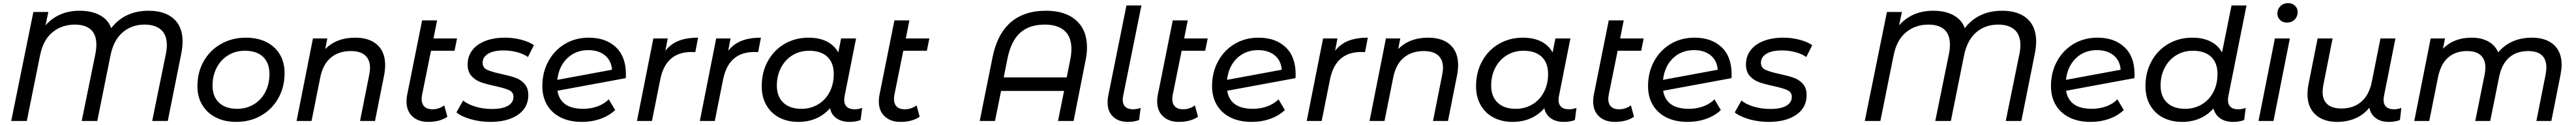

<svg xmlns="http://www.w3.org/2000/svg" viewBox="-20 -777 16521 803"><path d="M1151 -510Q1151 -478 1143 -435L1056 0H956L1044 -432Q1050 -462 1050 -487Q1050 -553 1012.5 -586Q975 -619 907 -619Q825 -619 766.5 -569Q708 -519 688 -418L604 0H504L592 -432Q598 -464 598 -490Q598 -555 562.5 -587Q527 -619 460 -619Q377 -619 317 -570Q257 -521 237 -422L152 0H52L194 -700H290L272 -614Q312 -660 367 -684Q422 -708 491 -708Q569 -708 622 -678.5Q675 -649 693 -596Q780 -708 933 -708Q1036 -708 1093.5 -657Q1151 -606 1151 -510Z M1246 -223Q1246 -312 1286 -383Q1326 -454 1397 -494.5Q1468 -535 1557 -535Q1632 -535 1688 -507Q1744 -479 1774.5 -427.5Q1805 -376 1805 -307Q1805 -218 1765 -146.5Q1725 -75 1654.5 -34.5Q1584 6 1495 6Q1420 6 1364 -22.5Q1308 -51 1277 -103Q1246 -155 1246 -223ZM1708 -302Q1708 -373 1667 -412Q1626 -451 1550 -451Q1491 -451 1444 -422.5Q1397 -394 1370 -343Q1343 -292 1343 -227Q1343 -157 1384.5 -117.5Q1426 -78 1501 -78Q1560 -78 1607.5 -106.5Q1655 -135 1681.5 -186Q1708 -237 1708 -302Z M2450 -359Q2450 -330 2444 -297L2385 0H2289L2348 -297Q2353 -324 2353 -341Q2353 -393 2322 -421Q2291 -449 2230 -449Q2152 -449 2101.5 -406.5Q2051 -364 2034 -280L1978 0H1882L1987 -530H2079L2066 -462Q2138 -535 2258 -535Q2349 -535 2399.5 -489Q2450 -443 2450 -359Z M2687 -169Q2684 -154 2684 -141Q2684 -110 2701.5 -92.5Q2719 -75 2753 -75Q2795 -75 2829 -100L2849 -27Q2801 6 2726 6Q2663 6 2625 -29Q2587 -64 2587 -126Q2587 -148 2591 -167L2687 -646H2783L2760 -530H2911L2895 -451H2744Z M2907 -55 2950 -131Q2981 -106 3030.5 -91.5Q3080 -77 3134 -77Q3202 -77 3237.5 -97.5Q3273 -118 3273 -155Q3273 -185 3244.5 -198Q3216 -211 3156 -224Q3100 -236 3064.5 -248.5Q3029 -261 3004 -288.5Q2979 -316 2979 -363Q2979 -415 3008.5 -454Q3038 -493 3092.5 -514Q3147 -535 3219 -535Q3272 -535 3322 -522Q3372 -509 3404 -487L3366 -411Q3335 -432 3294 -442.5Q3253 -453 3210 -453Q3145 -453 3110 -431.5Q3075 -410 3075 -374Q3075 -342 3104 -328.5Q3133 -315 3194 -302Q3249 -290 3284 -278Q3319 -266 3343.5 -239Q3368 -212 3368 -166Q3368 -85 3301.5 -39.5Q3235 6 3125 6Q3059 6 2999.5 -11Q2940 -28 2907 -55Z M3994 -300Q3994 -284 3993 -275L3555 -194Q3574 -78 3720 -78Q3770 -78 3813 -94Q3856 -110 3884 -139L3925 -70Q3886 -33 3830.5 -13.5Q3775 6 3712 6Q3634 6 3577 -22Q3520 -50 3489 -102Q3458 -154 3458 -224Q3458 -312 3496.5 -383Q3535 -454 3602.5 -494.5Q3670 -535 3756 -535Q3865 -535 3929.5 -474Q3994 -413 3994 -300ZM3554 -264 3905 -329Q3900 -389 3859 -422Q3818 -455 3753 -455Q3672 -455 3618 -403Q3564 -351 3554 -264Z M4457 -535 4439 -442Q4430 -443 4414 -443Q4249 -443 4214 -265L4161 0H4065L4170 -530H4262L4247 -451Q4282 -495 4333 -515Q4384 -535 4457 -535Z M4860 -535 4842 -442Q4833 -443 4817 -443Q4652 -443 4617 -265L4564 0H4468L4573 -530H4665L4650 -451Q4685 -495 4736 -515Q4787 -535 4860 -535Z M5509 -84 5499 -6Q5469 6 5428 6Q5377 6 5344 -17.5Q5311 -41 5303 -82Q5266 -39 5214.5 -16.5Q5163 6 5099 6Q5031 6 4978 -21.5Q4925 -49 4895 -101Q4865 -153 4865 -223Q4865 -313 4904 -384Q4943 -455 5011.5 -495Q5080 -535 5165 -535Q5233 -535 5281.5 -511Q5330 -487 5356 -440L5374 -530H5470L5397 -162Q5394 -147 5394 -136Q5394 -106 5411 -90.5Q5428 -75 5460 -75Q5487 -75 5509 -84ZM5327 -302Q5327 -373 5286 -412Q5245 -451 5169 -451Q5110 -451 5063 -422.5Q5016 -394 4989 -343Q4962 -292 4962 -227Q4962 -157 5003.5 -117.5Q5045 -78 5120 -78Q5179 -78 5226.5 -106.5Q5274 -135 5300.5 -186Q5327 -237 5327 -302Z M5716 -169Q5713 -154 5713 -141Q5713 -110 5730.5 -92.5Q5748 -75 5782 -75Q5824 -75 5858 -100L5878 -27Q5830 6 5755 6Q5692 6 5654 -29Q5616 -64 5616 -126Q5616 -148 5620 -167L5716 -646H5812L5789 -530H5940L5924 -451H5773Z M6951 -472Q6951 -434 6942 -390L6865 0H6765L6804 -193H6400L6361 0H6263L6344 -403Q6403 -708 6689 -708Q6812 -708 6881.5 -646Q6951 -584 6951 -472ZM6821 -280 6844 -396Q6851 -430 6851 -463Q6851 -540 6807 -579.5Q6763 -619 6680 -619Q6581 -619 6522.5 -566.5Q6464 -514 6441 -401L6417 -280Z M7083 -119Q7083 -141 7087 -161L7204 -742H7300L7183 -162Q7180 -149 7180 -136Q7180 -107 7197 -91Q7214 -75 7246 -75Q7272 -75 7295 -84L7285 -6Q7254 6 7214 6Q7153 6 7118 -27.5Q7083 -61 7083 -119Z M7501 -169Q7498 -154 7498 -141Q7498 -110 7515.5 -92.5Q7533 -75 7567 -75Q7609 -75 7643 -100L7663 -27Q7615 6 7540 6Q7477 6 7439 -29Q7401 -64 7401 -126Q7401 -148 7405 -167L7501 -646H7597L7574 -530H7725L7709 -451H7558Z M8289 -300Q8289 -284 8288 -275L7850 -194Q7869 -78 8015 -78Q8065 -78 8108 -94Q8151 -110 8179 -139L8220 -70Q8181 -33 8125.5 -13.5Q8070 6 8007 6Q7929 6 7872 -22Q7815 -50 7784 -102Q7753 -154 7753 -224Q7753 -312 7791.5 -383Q7830 -454 7897.5 -494.5Q7965 -535 8051 -535Q8160 -535 8224.5 -474Q8289 -413 8289 -300ZM7849 -264 8200 -329Q8195 -389 8154 -422Q8113 -455 8048 -455Q7967 -455 7913 -403Q7859 -351 7849 -264Z M8752 -535 8734 -442Q8725 -443 8709 -443Q8544 -443 8509 -265L8456 0H8360L8465 -530H8557L8542 -451Q8577 -495 8628 -515Q8679 -535 8752 -535Z M9331 -359Q9331 -330 9325 -297L9266 0H9170L9229 -297Q9234 -324 9234 -341Q9234 -393 9203 -421Q9172 -449 9111 -449Q9033 -449 8982.5 -406.5Q8932 -364 8915 -280L8859 0H8763L8868 -530H8960L8947 -462Q9019 -535 9139 -535Q9230 -535 9280.5 -489Q9331 -443 9331 -359Z M10090 -84 10080 -6Q10050 6 10009 6Q9958 6 9925 -17.5Q9892 -41 9884 -82Q9847 -39 9795.5 -16.5Q9744 6 9680 6Q9612 6 9559 -21.5Q9506 -49 9476 -101Q9446 -153 9446 -223Q9446 -313 9485 -384Q9524 -455 9592.5 -495Q9661 -535 9746 -535Q9814 -535 9862.5 -511Q9911 -487 9937 -440L9955 -530H10051L9978 -162Q9975 -147 9975 -136Q9975 -106 9992 -90.5Q10009 -75 10041 -75Q10068 -75 10090 -84ZM9908 -302Q9908 -373 9867 -412Q9826 -451 9750 -451Q9691 -451 9644 -422.5Q9597 -394 9570 -343Q9543 -292 9543 -227Q9543 -157 9584.5 -117.5Q9626 -78 9701 -78Q9760 -78 9807.5 -106.5Q9855 -135 9881.5 -186Q9908 -237 9908 -302Z M10297 -169Q10294 -154 10294 -141Q10294 -110 10311.5 -92.5Q10329 -75 10363 -75Q10405 -75 10439 -100L10459 -27Q10411 6 10336 6Q10273 6 10235 -29Q10197 -64 10197 -126Q10197 -148 10201 -167L10297 -646H10393L10370 -530H10521L10505 -451H10354Z M11085 -300Q11085 -284 11084 -275L10646 -194Q10665 -78 10811 -78Q10861 -78 10904 -94Q10947 -110 10975 -139L11016 -70Q10977 -33 10921.5 -13.5Q10866 6 10803 6Q10725 6 10668 -22Q10611 -50 10580 -102Q10549 -154 10549 -224Q10549 -312 10587.5 -383Q10626 -454 10693.5 -494.5Q10761 -535 10847 -535Q10956 -535 11020.5 -474Q11085 -413 11085 -300ZM10645 -264 10996 -329Q10991 -389 10950 -422Q10909 -455 10844 -455Q10763 -455 10709 -403Q10655 -351 10645 -264Z M11105 -55 11148 -131Q11179 -106 11228.5 -91.5Q11278 -77 11332 -77Q11400 -77 11435.5 -97.5Q11471 -118 11471 -155Q11471 -185 11442.5 -198Q11414 -211 11354 -224Q11298 -236 11262.5 -248.5Q11227 -261 11202 -288.5Q11177 -316 11177 -363Q11177 -415 11206.5 -454Q11236 -493 11290.5 -514Q11345 -535 11417 -535Q11470 -535 11520 -522Q11570 -509 11602 -487L11564 -411Q11533 -432 11492 -442.5Q11451 -453 11408 -453Q11343 -453 11308 -431.5Q11273 -410 11273 -374Q11273 -342 11302 -328.5Q11331 -315 11392 -302Q11447 -290 11482 -278Q11517 -266 11541.5 -239Q11566 -212 11566 -166Q11566 -85 11499.5 -39.5Q11433 6 11323 6Q11257 6 11197.5 -11Q11138 -28 11105 -55Z M13038 -510Q13038 -478 13030 -435L12943 0H12843L12931 -432Q12937 -462 12937 -487Q12937 -553 12899.5 -586Q12862 -619 12794 -619Q12712 -619 12653.5 -569Q12595 -519 12575 -418L12491 0H12391L12479 -432Q12485 -464 12485 -490Q12485 -555 12449.5 -587Q12414 -619 12347 -619Q12264 -619 12204 -570Q12144 -521 12124 -422L12039 0H11939L12081 -700H12177L12159 -614Q12199 -660 12254 -684Q12309 -708 12378 -708Q12456 -708 12509 -678.5Q12562 -649 12580 -596Q12667 -708 12820 -708Q12923 -708 12980.5 -657Q13038 -606 13038 -510Z M13669 -300Q13669 -284 13668 -275L13230 -194Q13249 -78 13395 -78Q13445 -78 13488 -94Q13531 -110 13559 -139L13600 -70Q13561 -33 13505.5 -13.5Q13450 6 13387 6Q13309 6 13252 -22Q13195 -50 13164 -102Q13133 -154 13133 -224Q13133 -312 13171.5 -383Q13210 -454 13277.5 -494.5Q13345 -535 13431 -535Q13540 -535 13604.5 -474Q13669 -413 13669 -300ZM13229 -264 13580 -329Q13575 -389 13534 -422Q13493 -455 13428 -455Q13347 -455 13293 -403Q13239 -351 13229 -264Z M14268 -135Q14268 -106 14284.5 -90.5Q14301 -75 14333 -75Q14360 -75 14382 -84L14372 -6Q14342 6 14301 6Q14251 6 14218.5 -16.5Q14186 -39 14175 -80Q14098 6 13973 6Q13905 6 13852 -21.5Q13799 -49 13769 -101Q13739 -153 13739 -223Q13739 -313 13778 -384Q13817 -455 13885.5 -495Q13954 -535 14039 -535Q14107 -535 14155.5 -511Q14204 -487 14230 -440L14291 -742H14387L14271 -162Q14268 -147 14268 -135ZM14201 -302Q14201 -373 14160 -412Q14119 -451 14043 -451Q13984 -451 13937 -422.5Q13890 -394 13863 -343Q13836 -292 13836 -227Q13836 -157 13877.5 -117.5Q13919 -78 13994 -78Q14053 -78 14100.5 -106.5Q14148 -135 14174.5 -186Q14201 -237 14201 -302Z M14569 -530H14665L14560 0H14464ZM14585 -690Q14585 -718 14604.5 -737.5Q14624 -757 14654 -757Q14680 -757 14697.5 -740.5Q14715 -724 14715 -701Q14715 -670 14695.5 -651Q14676 -632 14645 -632Q14619 -632 14602 -649Q14585 -666 14585 -690Z M15380 -84 15371 -6Q15340 6 15300 6Q15248 6 15215.5 -18.5Q15183 -43 15175 -85Q15137 -39 15084.5 -16.5Q15032 6 14968 6Q14880 6 14829 -41Q14778 -88 14778 -172Q14778 -200 14784 -233L14843 -530H14939L14880 -232Q14875 -205 14875 -187Q14875 -135 14905.5 -107.5Q14936 -80 14996 -80Q15072 -80 15122.5 -123Q15173 -166 15190 -249L15246 -530H15342L15269 -162Q15266 -147 15266 -136Q15266 -106 15283 -90.5Q15300 -75 15332 -75Q15358 -75 15380 -84Z M16408 -360Q16408 -337 16401 -297L16342 0H16246L16305 -297Q16310 -325 16310 -343Q16310 -395 16281 -422Q16252 -449 16193 -449Q16119 -449 16071.5 -407.5Q16024 -366 16007 -283L15950 0H15854L15914 -297Q15919 -324 15919 -342Q15919 -394 15889.5 -421.5Q15860 -449 15801 -449Q15727 -449 15679.5 -407Q15632 -365 15615 -280L15559 0H15463L15568 -530H15660L15647 -464Q15717 -535 15831 -535Q15893 -535 15937 -511Q15981 -487 16001 -441Q16082 -535 16217 -535Q16307 -535 16357.5 -489.5Q16408 -444 16408 -360Z"/></svg>

Font: Montserrat Alternates Medium
Style: Italic
Weight: 500
Italic angle: -11.3°
Designer: Julieta Ulanovsky
Foundry: Julieta Ulanovsky
Version: Version 7.200